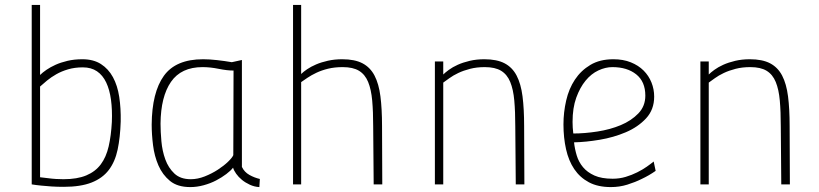

<svg xmlns="http://www.w3.org/2000/svg" viewBox="-20 -750 3331 781"><path d="M315 -509Q360 -509 390.5 -489.5Q421 -470 439.5 -436Q458 -402 465 -356Q472 -310 471 -256Q469 -191 458.5 -141.5Q448 -92 422.5 -58.5Q397 -25 352.5 -7.5Q308 10 239 10Q213 10 189.5 8.5Q166 7 148 5Q127 3 109 0V-730H143V-445Q153 -455 169 -466Q185 -477 206 -486.5Q227 -496 254.5 -502.5Q282 -509 315 -509ZM238 -21Q294 -21 331 -36.5Q368 -52 390 -81.5Q412 -111 422 -154.5Q432 -198 435 -254Q437 -303 431.5 -344Q426 -385 412 -414.5Q398 -444 374.5 -460Q351 -476 317 -476Q284 -476 257 -468Q230 -460 209 -448Q188 -436 171.5 -422.5Q155 -409 143 -398V-29Q160 -27 177 -25Q191 -23 207.5 -22Q224 -21 238 -21Z M964 -71Q974 -50 994.5 -38.5Q1015 -27 1037 -22L1035 11Q1015 10 996.5 1.5Q978 -7 964 -18.5Q950 -30 940.5 -43.5Q931 -57 928 -68Q919 -56 900.5 -42Q882 -28 859 -16Q836 -4 808.5 3.5Q781 11 754 11Q702 11 671.5 -14Q641 -39 624.5 -77Q608 -115 602.5 -159.5Q597 -204 597 -243Q598 -374 646.5 -441.5Q695 -509 806 -509Q832 -509 863 -505.5Q894 -502 923 -497L964 -506ZM756 -21Q784 -21 813 -32.5Q842 -44 866.5 -60Q891 -76 908 -92.5Q925 -109 929 -119L930 -463Q904 -463 869.5 -470Q835 -477 804 -477Q717 -477 675.5 -417Q634 -357 633 -247Q633 -215 636.5 -175.5Q640 -136 652.5 -101.5Q665 -67 689.5 -44Q714 -21 756 -21Z M1172 0V-730H1205V-449Q1214 -458 1229.5 -468.5Q1245 -479 1266 -488Q1287 -497 1314 -503Q1341 -509 1372 -509Q1423 -509 1454.5 -492.5Q1486 -476 1503.5 -442.5Q1521 -409 1527.5 -358Q1534 -307 1534 -238L1535 0H1500L1498 -236Q1498 -296 1494 -341Q1490 -386 1477.5 -416.5Q1465 -447 1440.5 -462Q1416 -477 1374 -477Q1341 -477 1314.5 -470.5Q1288 -464 1267 -454Q1246 -444 1230.5 -433.5Q1215 -423 1205 -416V0Z M1749 0V-500H1783V-447Q1791 -455 1806 -466Q1821 -477 1842 -486.5Q1863 -496 1890.5 -502.5Q1918 -509 1950 -509Q2001 -509 2032.5 -492.5Q2064 -476 2081.5 -442.5Q2099 -409 2105.5 -358Q2112 -307 2112 -238L2113 0H2078L2076 -236Q2076 -296 2072 -341Q2068 -386 2055.5 -416.5Q2043 -447 2018.5 -462Q1994 -477 1952 -477Q1919 -477 1892 -470Q1865 -463 1844 -453Q1823 -443 1808 -432Q1793 -421 1783 -414V0Z M2472 -23Q2500 -23 2525 -30.5Q2550 -38 2572 -49Q2594 -60 2611 -72Q2628 -84 2639 -93L2647 -55Q2620 -36 2590 -22Q2564 -9 2532 1Q2500 11 2465 11Q2412 11 2375.5 -8.5Q2339 -28 2316 -62Q2293 -96 2282.5 -143Q2272 -190 2272 -244Q2272 -293 2283 -341Q2294 -389 2318.5 -426Q2343 -463 2381.5 -486Q2420 -509 2475 -509Q2515 -509 2546 -496.5Q2577 -484 2598 -463Q2619 -442 2630 -414.5Q2641 -387 2641 -357Q2641 -304 2608 -268.5Q2575 -233 2525.5 -212Q2476 -191 2419.5 -181.5Q2363 -172 2315 -171Q2318 -144 2326 -117.5Q2334 -91 2351.5 -70Q2369 -49 2398 -36Q2427 -23 2472 -23ZM2312 -207Q2358 -207 2410 -215Q2462 -223 2505 -241Q2548 -259 2576.5 -288.5Q2605 -318 2605 -361Q2605 -418 2568 -447.5Q2531 -477 2471 -477Q2443 -477 2414 -463.5Q2385 -450 2362 -422Q2339 -394 2324 -352.5Q2309 -311 2309 -254Q2309 -231 2312 -207Z M2829 0V-500H2863V-447Q2871 -455 2886 -466Q2901 -477 2922 -486.5Q2943 -496 2970.5 -502.5Q2998 -509 3030 -509Q3081 -509 3112.5 -492.5Q3144 -476 3161.5 -442.5Q3179 -409 3185.5 -358Q3192 -307 3192 -238L3193 0H3158L3156 -236Q3156 -296 3152 -341Q3148 -386 3135.5 -416.5Q3123 -447 3098.5 -462Q3074 -477 3032 -477Q2999 -477 2972 -470Q2945 -463 2924 -453Q2903 -443 2888 -432Q2873 -421 2863 -414V0Z"/></svg>

Font: Panefresco 1wt
Style: Regular
Weight: 250
Version: Version 1.000